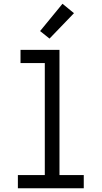

<svg xmlns="http://www.w3.org/2000/svg" viewBox="-20 -1000 540 1020"><path d="M75 0V-70H218V-665H89V-735H296V-70H425V0ZM243 -795 193 -835 312 -980 373 -930Z"/></svg>

Font: Iosevka Term
Style: Regular
Weight: 400
Monospace: yes
Designer: Belleve Invis
Foundry: Belleve Invis
Version: Version 30.0.1